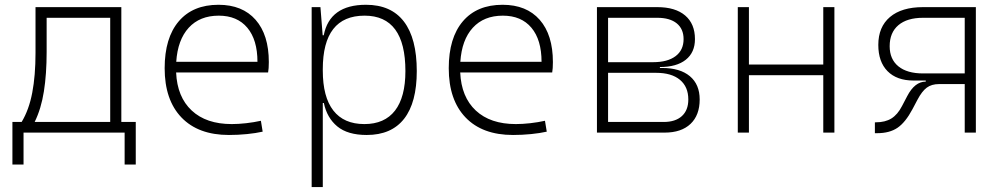

<svg xmlns="http://www.w3.org/2000/svg" viewBox="-20 -547 4142 792"><path d="M31.2 131.8V-43.9H69.3Q99.6 -94.2 113 -164.6Q126.5 -234.9 126.5 -329.1V-517.6H480.5V-43.9H540V131.8H494.1V0H77.1V131.8ZM434.6 -43.9V-473.6H172.4V-332.5Q172.4 -241.7 161.1 -170.2Q149.9 -98.6 123 -43.9Z M924.3 9.8Q797.9 9.8 728.5 -62.5Q659.2 -134.8 659.2 -265.6Q659.2 -390.6 717.3 -459Q775.4 -527.3 881.3 -527.3Q980 -527.3 1034.4 -465.3Q1088.9 -403.3 1088.9 -291Q1088.9 -263.7 1085.9 -248H706.5Q710.9 -147 770.8 -91.1Q830.6 -35.2 936 -35.2Q963.4 -35.2 995.6 -38.8Q1027.8 -42.5 1056.2 -48.8L1063.5 -3.9Q1035.6 2.4 998.8 6.1Q961.9 9.8 924.3 9.8ZM707 -292H1042Q1042 -382.8 1000.2 -432.6Q958.5 -482.4 882.3 -482.4Q804.2 -482.4 758.5 -432.6Q712.9 -382.8 707 -292Z M1265.6 224.6V-517.6H1301.8L1311 -401.4H1315.4Q1339.8 -527.3 1489.7 -527.3Q1593.3 -527.3 1646.2 -458Q1699.2 -388.7 1699.2 -253.9Q1699.2 -124 1647 -57.1Q1594.7 9.8 1492.7 9.8Q1414.1 9.8 1371.3 -25.6Q1328.6 -61 1315.9 -122.1H1311.5V224.6ZM1311.5 -255.9Q1311.5 -147 1355 -91.1Q1398.4 -35.2 1482.9 -35.2Q1566.4 -35.2 1609.4 -90.8Q1652.3 -146.5 1652.3 -253.9Q1652.3 -482.4 1483.9 -482.4Q1311.5 -482.4 1311.5 -261.2Z M2096.2 9.8Q1969.7 9.8 1900.4 -62.5Q1831.1 -134.8 1831.1 -265.6Q1831.1 -390.6 1889.2 -459Q1947.3 -527.3 2053.2 -527.3Q2151.9 -527.3 2206.3 -465.3Q2260.7 -403.3 2260.7 -291Q2260.7 -263.7 2257.8 -248H1878.4Q1882.8 -147 1942.6 -91.1Q2002.4 -35.2 2107.9 -35.2Q2135.3 -35.2 2167.5 -38.8Q2199.7 -42.5 2228 -48.8L2235.4 -3.9Q2207.5 2.4 2170.7 6.1Q2133.8 9.8 2096.2 9.8ZM1878.9 -292H2213.9Q2213.9 -382.8 2172.1 -432.6Q2130.4 -482.4 2054.2 -482.4Q1976.1 -482.4 1930.4 -432.6Q1884.8 -382.8 1878.9 -292Z M2442.4 0V-517.6H2691.4Q2765.6 -517.6 2806.2 -483.2Q2846.7 -448.7 2846.7 -385.7Q2846.7 -330.6 2808.8 -300.5Q2771 -270.5 2702.1 -270.5V-266.6H2710.9Q2785.2 -266.6 2825.7 -232.7Q2866.2 -198.7 2866.2 -136.7Q2866.2 -71.8 2828.4 -35.9Q2790.5 0 2721.7 0ZM2488.3 -43.9H2717.8Q2766.1 -43.9 2792.7 -68.1Q2819.3 -92.3 2819.3 -136.7Q2819.3 -189 2784.7 -217.8Q2750 -246.6 2686.5 -246.6H2488.3ZM2488.3 -290.5H2673.8Q2733.9 -290.5 2766.8 -315.4Q2799.8 -340.3 2799.8 -385.7Q2799.8 -427.7 2771.5 -450.7Q2743.2 -473.6 2691.4 -473.6H2488.3Z M3376 0V-236.8H3069.3V0H3023.4V-517.6H3069.3V-280.8H3376V-517.6H3421.9V0Z M3748.5 -214.8Q3679.2 -214.8 3641.1 -253.4Q3603 -292 3603 -361.8Q3603 -436 3651.1 -476.8Q3699.2 -517.6 3787.6 -517.6H4005.4V0H3959.5V-200.2H3853.5Q3822.8 -200.2 3803 -185.5Q3783.2 -170.9 3764.6 -135.7L3743.7 -96.2Q3714.8 -42 3682.1 -19.8Q3649.4 2.4 3598.1 2.4H3588.9V-42.5H3593.3Q3631.3 -42.5 3657 -58.3Q3682.6 -74.2 3700.7 -109.4L3722.2 -150.4Q3753.4 -210.4 3798.8 -210.4V-214.8ZM3959.5 -244.1V-473.6H3787.6Q3721.7 -473.6 3685.8 -443.1Q3649.9 -412.6 3649.9 -356.4Q3649.9 -302.7 3685.8 -273.4Q3721.7 -244.1 3787.6 -244.1Z"/></svg>

Font: Cascadia Code NF ExtraLight
Style: Regular
Weight: 200
Monospace: yes
Designer: Aaron Bell
Foundry: Saja Typeworks
Version: Version 2404.023; ttfautohint (v1.8.4)